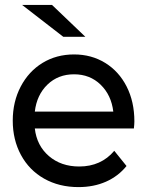

<svg xmlns="http://www.w3.org/2000/svg" viewBox="-20 -757 600 783"><path d="M526 -233C527.3 -245 528 -254.7 528 -262C528 -315.3 517.5 -362.7 496.5 -404C475.5 -445.3 446.3 -477.5 409 -500.5C371.7 -523.5 329.3 -535 282 -535C234 -535 191.2 -523.5 153.5 -500.5C115.8 -477.5 86.2 -445.3 64.5 -404C42.8 -362.7 32 -316.3 32 -265C32 -213 43.2 -166.3 65.5 -125C87.8 -83.7 119.3 -51.5 160 -28.5C200.7 -5.5 247.3 6 300 6C341.3 6 378.7 -1.3 412 -16C445.3 -30.7 473.3 -52 496 -80L446 -142C410 -99.3 362.3 -78 303 -78C253.7 -78 212.5 -92.2 179.5 -120.5C146.5 -148.8 127.3 -186.3 122 -233ZM173.5 -412C202.5 -440 238.7 -454 282 -454C325.3 -454 361.5 -439.8 390.5 -411.5C419.5 -383.2 436.7 -346.7 442 -302H122C127.3 -347.3 144.5 -384 173.5 -412ZM70 -737 238 -607H328L192 -737Z"/></svg>

Font: Rookery
Style: Regular
Weight: 400
Designer: Ryan Kimball / Julieta Ulanovsky
Foundry: Motorola Mobility LLC.
Version: Version 1.0